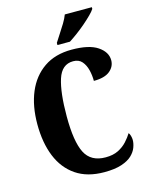

<svg xmlns="http://www.w3.org/2000/svg" viewBox="-136 -1016 863 1111"><g transform="rotate(-15 295.5 -460.5)"><path d="M349 10Q247 10 179.5 -36Q112 -82 78.5 -164.5Q45 -247 45 -358Q45 -467 79.5 -549Q114 -631 181.5 -677.5Q249 -724 348 -724Q452 -724 503 -689.5Q554 -655 554 -606Q554 -568 522.5 -542Q491 -516 426 -516Q426 -550 418 -582Q410 -614 391.5 -635.5Q373 -657 339 -657Q271 -657 246 -579Q221 -501 221 -358Q221 -207 255.5 -139Q290 -71 378 -71Q423 -71 454 -86.5Q485 -102 506.5 -125.5Q528 -149 542 -172Q548 -165 551.5 -152Q555 -139 555 -128Q555 -107 546 -83Q537 -59 515 -38Q493 -17 452.5 -3.5Q412 10 349 10ZM276 -784Q289 -805 306 -830.5Q323 -856 339 -882.5Q355 -909 363 -931H525V-921Q517 -908 497.5 -888.5Q478 -869 452.5 -847Q427 -825 400 -805Q373 -785 351 -771H276Z"/></g></svg>

Font: Noto Serif ExtraCondensed Black
Style: Regular
Weight: 900
Width: 2
Designer: Monotype Design Team
Foundry: Monotype Imaging Inc.
Version: Version 2.015; ttfautohint (v1.8.4.7-5d5b)